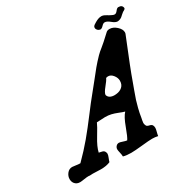

<svg xmlns="http://www.w3.org/2000/svg" viewBox="-184 -1045 1249 1242"><g transform="rotate(-30 440.5 -424.0)"><path d="M728.5 -855.5Q736.3 -854.5 743.7 -851.6Q751 -848.6 759.3 -843.3Q767.6 -837.9 773.4 -835Q776.4 -834 787.1 -828.1Q797.9 -822.3 804.7 -822.3H808.6Q818.4 -823.2 829.1 -837.4Q839.8 -851.6 849.6 -851.6Q877.9 -851.6 880.9 -828.1Q880.9 -823.2 878.4 -820.3Q876 -817.4 869.6 -814Q863.3 -810.5 861.3 -809.6Q855.5 -805.7 847.2 -797.9Q838.9 -790 833.5 -785.6Q828.1 -781.2 819.8 -777.8Q811.5 -774.4 801.8 -773.4H800.8Q784.2 -773.4 762.2 -792Q740.2 -810.5 724.6 -810.5H722.7Q712.9 -810.5 700.7 -797.4Q688.5 -784.2 678.7 -784.2H675.8Q665 -786.1 657.7 -793.9Q650.4 -801.8 650.4 -812.5Q650.4 -816.4 651.9 -819.8Q653.3 -823.2 656.7 -826.2Q660.2 -829.1 662.1 -830.6Q664.1 -832 669.9 -835.4Q675.8 -838.9 676.8 -839.8Q703.1 -855.5 723.6 -855.5ZM550.8 -244.1Q536.1 -248 510.7 -258.3Q485.4 -268.6 464.8 -273.4Q444.3 -278.3 418.9 -278.3Q410.2 -278.3 390.1 -276.9Q370.1 -275.4 357.4 -275.4Q348.6 -253.9 313 -195.8Q277.3 -137.7 269.5 -99.6Q275.4 -97.7 284.7 -96.2Q293.9 -94.7 300.3 -91.8Q306.6 -88.9 310.5 -82Q315.4 -72.3 315.4 -65.4Q315.4 -55.7 308.1 -38.1Q300.8 -20.5 298.8 -11.7Q270.5 1 228.5 1Q219.7 1 199.2 0Q178.7 -1 168 -1Q165 -1 157.7 -0.5Q150.4 0 146.5 0Q144.5 0 140.6 -0.5Q136.7 -1 134.8 -1Q123 -1 101.6 2.4Q80.1 5.9 70.3 5.9Q44.9 5.9 31.2 -11.7Q20.5 -25.4 20.5 -44.9Q20.5 -67.4 35.6 -86.4Q50.8 -105.5 74.2 -105.5Q82 -105.5 99.6 -102.5Q117.2 -99.6 127.9 -99.6H132.8Q192.4 -159.2 239.3 -215.3Q286.1 -271.5 337.9 -340.3Q389.6 -409.2 427.7 -455.1Q449.2 -480.5 478.5 -518.1Q507.8 -555.7 531.7 -584.5Q555.7 -613.3 585.9 -644.5Q604.5 -663.1 625 -678.7Q645.5 -694.3 705.1 -750Q713.9 -757.8 729.5 -757.8Q755.9 -757.8 780.8 -735.4Q805.7 -712.9 805.7 -689.5Q805.7 -681.6 802.7 -675.8Q713.9 -458 691.4 -392.6Q683.6 -371.1 669.4 -332.5Q655.3 -293.9 648.9 -274.4Q642.6 -254.9 634.3 -222.2Q626 -189.5 621.1 -156.2Q620.1 -152.3 617.7 -139.6Q615.2 -127 615.2 -121.1Q615.2 -111.3 621.1 -99.6Q625 -91.8 641.1 -88.4Q657.2 -85 662.1 -76.2Q667 -67.4 667 -55.7Q667 -46.9 662.1 -28.8Q657.2 -10.7 656.2 0Q634.8 -4.9 613.3 -4.9Q589.8 -4.9 534.2 1Q478.5 6.8 451.2 6.8Q417 6.8 392.6 0V-2Q392.6 -12.7 388.2 -31.2Q383.8 -49.8 383.8 -57.6Q383.8 -70.3 392.6 -80.1Q401.4 -89.8 414.1 -89.8Q421.9 -89.8 439.9 -83.5Q458 -77.1 468.8 -76.2Q481.4 -93.8 504.4 -156.7Q527.3 -219.7 550.8 -244.1ZM621.1 -434.6Q621.1 -456.1 605 -476.6Q588.9 -497.1 568.4 -497.1Q560.5 -497.1 552.7 -494.1Q545.9 -478.5 520.5 -447.8Q495.1 -417 494.1 -400.4Q502.9 -370.1 545.9 -370.1Q547.9 -370.1 552.2 -370.6Q556.6 -371.1 558.6 -371.1Q585.9 -374 603.5 -390.1Q621.1 -406.2 621.1 -434.6Z"/></g></svg>

Font: Essays1743
Style: Italic
Weight: 500
Italic angle: -10°
Designer: Based on the typeface in a 1743 English translation of the essays of Montaigne.  PostScript/TrueType font designed by Jo
Version: Version 002.100